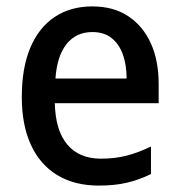

<svg xmlns="http://www.w3.org/2000/svg" viewBox="-20 -569 560 599"><path d="M268 -549Q334 -549 380 -518.5Q426 -488 450.5 -434Q475 -380 475 -307V-247H151Q153 -162 190 -118Q227 -74 295 -74Q339 -74 375.5 -83.5Q412 -93 451 -112V-26Q414 -8 376 1Q338 10 288 10Q213 10 159 -22.5Q105 -55 76.5 -117Q48 -179 48 -266Q48 -357 74.5 -420Q101 -483 150.5 -516Q200 -549 268 -549ZM268 -469Q218 -469 188 -432Q158 -395 153 -324H375Q375 -366 363.5 -398.5Q352 -431 328.5 -450Q305 -469 268 -469Z"/></svg>

Font: Noto Sans Hebrew SemiCondensed Medium
Style: Regular
Weight: 500
Width: 4
Designer: Monotype Design Team
Foundry: Monotype Imaging Inc.
Version: Version 2.003